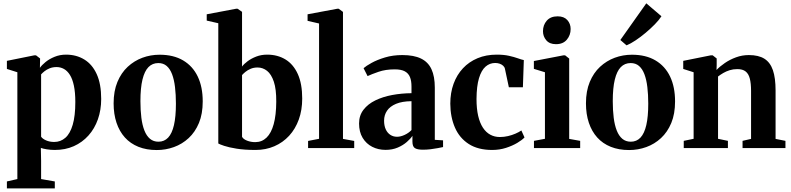

<svg xmlns="http://www.w3.org/2000/svg" viewBox="-20 -870 4646 1128"><path d="M20.5 237V196L82 182V-445.5L20.5 -465V-512.5L181.5 -545H191.5L215.5 -526.5L214.5 -471.5Q225.5 -487.5 247.5 -505.5Q269.5 -523.5 300.5 -536.2Q331.5 -549 368 -549Q428.5 -549 475.2 -520.5Q522 -492 548.2 -434.5Q574.5 -377 574.5 -288.5Q574.5 -224 555.2 -169.2Q536 -114.5 499.8 -74Q463.5 -33.5 413.5 -11.2Q363.5 11 302 11Q278 11 254.8 7.2Q231.5 3.5 220 -1L221.5 75.5V182L302 196V237ZM298.5 -36Q336 -36 364 -60.5Q392 -85 407.2 -137Q422.5 -189 422.5 -271Q422.5 -327 414.2 -366.2Q406 -405.5 390.8 -429.8Q375.5 -454 355.5 -465Q335.5 -476 312.5 -476Q290 -476 272 -468.8Q254 -461.5 241.5 -451.5Q229 -441.5 221.5 -433V-67Q229.5 -54.5 250.8 -45.2Q272 -36 298.5 -36Z M647.5 -263Q647.5 -335 669.8 -388.5Q692 -442 730.2 -477.5Q768.5 -513 816.8 -530.8Q865 -548.5 917.5 -548.5Q999.5 -548.5 1056 -515Q1112.5 -481.5 1141.8 -420.2Q1171 -359 1171 -274Q1171 -201 1148.8 -147.5Q1126.5 -94 1088.5 -58.8Q1050.5 -23.5 1002 -6Q953.5 11.5 901 11.5Q840.5 11.5 793.2 -7.5Q746 -26.5 713.8 -62.2Q681.5 -98 664.5 -148.8Q647.5 -199.5 647.5 -263ZM911 -37.5Q945 -37.5 967.8 -61.5Q990.5 -85.5 1002 -135Q1013.5 -184.5 1013.5 -261Q1013.5 -314.5 1008.2 -358.2Q1003 -402 991 -433.8Q979 -465.5 959.2 -482.5Q939.5 -499.5 910 -499.5Q875.5 -499.5 852.2 -475.8Q829 -452 817 -402.5Q805 -353 805 -275.5Q805 -222 810.5 -178.2Q816 -134.5 828.5 -103Q841 -71.5 861.2 -54.5Q881.5 -37.5 911 -37.5Z M1194.5 -749V-786L1366.5 -818.5H1376L1402 -800.5V-479Q1413.5 -494.5 1435 -510.5Q1456.5 -526.5 1485.8 -537.8Q1515 -549 1549.5 -549Q1610.5 -549 1657 -520.8Q1703.5 -492.5 1729.5 -435.2Q1755.5 -378 1755.5 -291Q1755.5 -223.5 1735.5 -168Q1715.5 -112.5 1678.8 -72.5Q1642 -32.5 1591.8 -10.8Q1541.5 11 1481.5 11Q1417 11 1370.5 3.5Q1324 -4 1296.8 -13.2Q1269.5 -22.5 1262.5 -27V-733.5ZM1493 -473.5Q1470.5 -473.5 1452.5 -465.8Q1434.5 -458 1422 -447.8Q1409.5 -437.5 1402 -429V-66.5Q1409 -52.5 1431.2 -43.8Q1453.5 -35 1479.5 -35Q1518.5 -35 1546 -61.5Q1573.5 -88 1588 -140.8Q1602.5 -193.5 1603 -272.5Q1603.5 -346 1588.8 -390Q1574 -434 1549 -453.8Q1524 -473.5 1493 -473.5Z M1854.5 -54.5V-732L1787 -747.5V-786L1961 -818.5H1970L1995 -800V-54L2061 -42V0H1790V-42Z M2245 10.5Q2202 10.5 2166.8 -7.5Q2131.5 -25.5 2110.5 -60.2Q2089.5 -95 2089.5 -144.5Q2089.5 -191.5 2115.5 -225.2Q2141.5 -259 2185.2 -280.2Q2229 -301.5 2284 -311.8Q2339 -322 2397.5 -322.5V-362Q2397.5 -395 2388.5 -417.2Q2379.5 -439.5 2358.2 -451Q2337 -462.5 2299 -462.5Q2245 -462.5 2204 -448.2Q2163 -434 2139.5 -423L2116 -469.5Q2130.5 -482.5 2163 -500.5Q2195.5 -518.5 2241.8 -532.5Q2288 -546.5 2344 -546.5Q2411.5 -546.5 2453.5 -526Q2495.5 -505.5 2515 -463.2Q2534.5 -421 2534.5 -355V-48.5L2583 -45.5V-6Q2572 -3.5 2552.2 0.2Q2532.5 4 2509.5 6.8Q2486.5 9.5 2465 9.5Q2432 9.5 2417.5 0.2Q2403 -9 2403 -38.5V-72Q2392.5 -55.5 2370.2 -36Q2348 -16.5 2316.5 -3Q2285 10.5 2245 10.5ZM2312.5 -66.5Q2333.5 -66.5 2357.2 -77.5Q2381 -88.5 2397.5 -106V-275.5Q2342.5 -275 2306.8 -260Q2271 -245 2253.8 -219.5Q2236.5 -194 2236.5 -161Q2236.5 -131.5 2246.2 -110.2Q2256 -89 2273.2 -77.8Q2290.5 -66.5 2312.5 -66.5Z M2871.5 11Q2788.5 11 2734 -24Q2679.5 -59 2652.8 -120.5Q2626 -182 2625.5 -261Q2625.5 -325 2644.8 -377.8Q2664 -430.5 2699.8 -468.8Q2735.5 -507 2785.8 -528Q2836 -549 2898 -549Q2940 -549 2970 -542.2Q3000 -535.5 3021.5 -527.8Q3043 -520 3057.5 -517L3052 -357.5H2969.5L2946.5 -465.5Q2944.5 -476 2936 -483.8Q2927.5 -491.5 2915.5 -495.8Q2903.5 -500 2889 -500Q2857 -500 2832.5 -478.5Q2808 -457 2794 -410.5Q2780 -364 2779.5 -288.5Q2779.5 -231.5 2789.2 -189.5Q2799 -147.5 2817.2 -119.8Q2835.5 -92 2860.8 -78.5Q2886 -65 2916.5 -65Q2941 -65 2964.5 -70.5Q2988 -76 3008.2 -84.8Q3028.5 -93.5 3043 -103.5L3061.5 -62.5Q3047.5 -47.5 3019 -30.5Q2990.5 -13.5 2952.5 -1.2Q2914.5 11 2871.5 11Z M3117 0V-42.5L3181.5 -54.5V-445.5L3116.5 -465.5V-511.5L3290.5 -545H3300L3324 -526V-54L3388.5 -42.5V0ZM3246 -610.5Q3209 -610.5 3189.5 -633.2Q3170 -656 3170 -686.5Q3170 -723 3192.2 -748.5Q3214.5 -774 3255.5 -774H3256.5Q3293.5 -774 3313 -752.2Q3332.5 -730.5 3332.5 -699.5Q3332.5 -663.5 3310.2 -637Q3288 -610.5 3247 -610.5Z M3422.5 -263Q3422.5 -335 3444.8 -388.5Q3467 -442 3505.2 -477.5Q3543.5 -513 3591.8 -530.8Q3640 -548.5 3692.5 -548.5Q3774.5 -548.5 3831 -515Q3887.5 -481.5 3916.8 -420.2Q3946 -359 3946 -274Q3946 -201 3923.8 -147.5Q3901.5 -94 3863.5 -58.8Q3825.5 -23.5 3777 -6Q3728.5 11.5 3676 11.5Q3615.5 11.5 3568.2 -7.5Q3521 -26.5 3488.8 -62.2Q3456.5 -98 3439.5 -148.8Q3422.5 -199.5 3422.5 -263ZM3686 -37.5Q3720 -37.5 3742.8 -61.5Q3765.5 -85.5 3777 -135Q3788.5 -184.5 3788.5 -261Q3788.5 -314.5 3783.2 -358.2Q3778 -402 3766 -433.8Q3754 -465.5 3734.2 -482.5Q3714.5 -499.5 3685 -499.5Q3650.5 -499.5 3627.2 -475.8Q3604 -452 3592 -402.5Q3580 -353 3580 -275.5Q3580 -222 3585.5 -178.2Q3591 -134.5 3603.5 -103Q3616 -71.5 3636.2 -54.5Q3656.5 -37.5 3686 -37.5ZM3660.5 -604 3624.5 -635 3777 -850.5 3866 -774.5Q3852 -752.5 3827 -727Q3802 -701.5 3772.5 -676.8Q3743 -652 3714 -632.8Q3685 -613.5 3662 -604Z M4055 -54.5V-445.5L3994 -465V-512.5L4156 -545H4167L4190.5 -526.5V-488L4189.5 -459Q4209.5 -480 4238.8 -500Q4268 -520 4304 -533.2Q4340 -546.5 4379.5 -546.5Q4436.5 -546.5 4470.8 -525Q4505 -503.5 4520.8 -457.8Q4536.5 -412 4536.5 -338.5V-54L4594.5 -42.5V0H4342.5V-42.5L4392.5 -54V-336Q4392.5 -380 4385.2 -408.2Q4378 -436.5 4360.5 -450.2Q4343 -464 4312 -464Q4287.5 -464 4266.8 -457.5Q4246 -451 4229 -441Q4212 -431 4198.5 -420.5V-54.5L4256.5 -42.5V0H3997V-42.5Z"/></svg>

Font: Merriweather 72pt
Style: Bold
Weight: 700
Version: Version 2.100